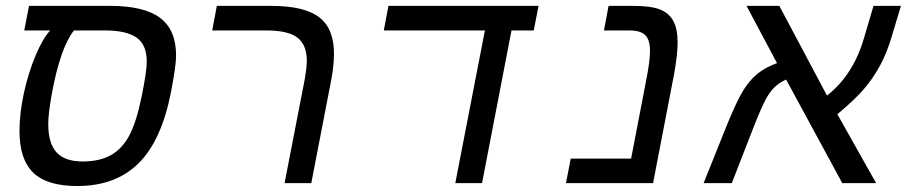

<svg xmlns="http://www.w3.org/2000/svg" viewBox="-20 -619 3065 649"><path d="M62 -516.1 78.1 -599.1H352.1Q467.3 -599.1 521.2 -558.6Q575.2 -518.1 575.2 -431.2Q575.2 -397.9 558.1 -308.1Q525.9 -143.6 448.2 -66.9Q370.6 9.8 241.2 9.8Q138.7 9.8 92.3 -35.4Q45.9 -80.6 45.9 -175.8Q45.9 -236.3 61 -305.4Q76.2 -374.5 100.8 -432.6Q125.5 -490.7 149.9 -516.1ZM230 -516.1Q206.1 -485.4 187.7 -431.9Q169.4 -378.4 156.2 -307.4Q143.1 -236.3 143.1 -200.2Q143.1 -134.3 171.4 -103.8Q199.7 -73.2 258.8 -73.2Q315.9 -73.2 353.8 -94Q391.6 -114.7 416 -159.2Q440.4 -203.6 458.3 -290.3Q476.1 -377 476.1 -410.2Q476.1 -468.3 441.2 -492.2Q406.2 -516.1 335 -516.1Z M1032.2 0H941.9L1010.3 -352.1Q1017.1 -392.1 1017.1 -413.1Q1017.1 -467.3 985.6 -491.7Q954.1 -516.1 879.9 -516.1H697.3L712.9 -599.1H897Q1008.8 -599.1 1058.8 -560.8Q1108.9 -522.5 1108.9 -438Q1108.9 -398.4 1100.1 -351.1Z M1609.4 0H1519L1619.1 -516.1H1277.3L1293 -599.1H1800.3L1784.2 -516.1H1709Z M2187.5 0H1893.1L1909.2 -83H2113.3L2163.1 -341.8Q2177.2 -411.6 2177.2 -446.8Q2177.2 -483.9 2161.4 -500Q2145.5 -516.1 2107.4 -516.1H2021.5L2037.1 -599.1H2120.1Q2180.7 -599.1 2211.2 -586.9Q2241.7 -574.7 2256.1 -547.9Q2270.5 -521 2270.5 -475.1Q2270.5 -434.6 2258.3 -367.2Z M2503.4 -599.1H2614.3L2775.4 -295.9Q2864.3 -365.7 2900.4 -490.2L2932.6 -599.1H3025.4L2993.2 -492.2Q2977.5 -439.5 2954.3 -396.7Q2931.2 -354 2900.1 -317.9Q2869.1 -281.7 2810.5 -232.9L2941.4 0H2827.1L2637.2 -350.1Q2614.3 -339.8 2598.6 -324.7Q2583 -309.6 2569.6 -285.6Q2556.2 -261.7 2530.3 -196.8L2453.6 0H2358.4L2436.5 -194.8Q2470.2 -277.3 2491.9 -312.7Q2513.7 -348.1 2540.3 -369.6Q2566.9 -391.1 2606.4 -405.8Z"/></svg>

Font: Liberation Mono
Style: Italic
Weight: 400
Italic angle: -12°
Monospace: yes
Designer: Steve Matteson
Foundry: Ascender Corporation
Version: Version 2.1.5